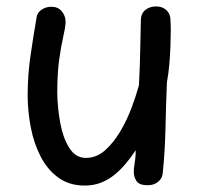

<svg xmlns="http://www.w3.org/2000/svg" viewBox="-20 -565 622 597"><path d="M244 12Q195 12 161 -13Q127 -38 106 -79Q85 -120 75.5 -170Q66 -220 66 -269Q66 -331 75 -393Q84 -455 94 -512Q96 -526 109.5 -535Q123 -544 140 -544Q160 -544 172 -530Q184 -516 184 -496Q183 -478 176.5 -450Q170 -422 164 -379.5Q158 -337 158 -274Q159 -228 167.5 -182Q176 -136 195.5 -105Q215 -74 247 -74Q280 -74 306.5 -97.5Q333 -121 354 -156.5Q375 -192 389.5 -231Q404 -270 412 -300Q415 -357 416 -408Q417 -459 418 -504Q419 -524 432.5 -534.5Q446 -545 465 -545Q478 -545 488 -540Q498 -535 504 -525.5Q510 -516 510 -502Q511 -492 511 -470.5Q511 -449 510 -422Q509 -395 506.5 -365.5Q504 -336 499 -309Q496 -235 494.5 -165Q493 -95 486 -27Q485 -11 472 0Q459 11 439 11Q413 11 404.5 -2Q396 -15 396 -30Q396 -39 397.5 -49Q399 -59 400.5 -71Q402 -83 402 -98Q387 -75 370 -55Q353 -35 334 -20Q315 -5 292.5 3.5Q270 12 244 12Z"/></svg>

Font: Playpen Sans Hebrew
Style: Regular
Weight: 400
Designer: Tom Grace, Laura Meseguer, Veronika Burian, José Scaglione
Foundry: TypeTogether
Version: Version 2.000